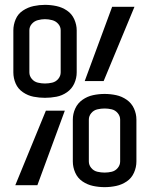

<svg xmlns="http://www.w3.org/2000/svg" viewBox="-20 -763 616 791"><path d="M165 -360Q189 -360 212.5 -364.5Q236 -369 256 -383Q276 -397 286 -419Q296 -441 296 -465V-638Q296 -661 286 -683.5Q276 -706 256 -719.5Q236 -733 212.5 -738Q189 -743 165 -743Q142 -743 118.5 -738Q95 -733 74.5 -719.5Q54 -706 44.5 -683.5Q35 -661 35 -638V-465Q35 -441 44.5 -419Q54 -397 74.5 -383Q95 -369 118.5 -364.5Q142 -360 165 -360ZM407 -429 534 -735H442L329 -429ZM411 8Q435 8 458.5 3Q482 -2 502 -15.5Q522 -29 532 -51.5Q542 -74 542 -98V-270Q542 -294 532 -316Q522 -338 502 -352Q482 -366 458.5 -371Q435 -376 411 -376Q387 -376 363.5 -371Q340 -366 320 -352Q300 -338 290 -316Q280 -294 280 -270V-98Q280 -74 290 -51.5Q300 -29 320 -15.5Q340 -2 363.5 3Q387 8 411 8ZM43 0H134L247 -307H169ZM165 -419Q151 -419 136 -422.5Q121 -426 111 -438Q101 -450 101 -465V-638Q101 -653 111 -664.5Q121 -676 136 -680Q151 -684 165 -684Q180 -684 195 -680Q210 -676 220 -664.5Q230 -653 230 -638V-465Q230 -450 220 -438Q210 -426 195 -422.5Q180 -419 165 -419ZM411 -52Q396 -52 381 -55.5Q366 -59 356 -71Q346 -83 346 -98V-270Q346 -285 356 -297Q366 -309 381 -312.5Q396 -316 411 -316Q426 -316 440.5 -312.5Q455 -309 465 -297Q475 -285 475 -270V-98Q475 -83 465 -71Q455 -59 440.5 -55.5Q426 -52 411 -52Z"/></svg>

Font: Iosevka Sparkle Light
Style: Regular
Weight: 300
Designer: Belleve Invis
Foundry: Belleve Invis
Version: Version 4.5.0; ttfautohint (v1.8.3)